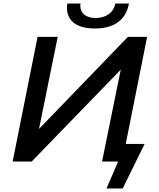

<svg xmlns="http://www.w3.org/2000/svg" viewBox="-20 -907 894 1078"><path d="M51 0 191 -700H304L199 -183L698 -700H806L686 -99H792L669 151H578L643.5 0H553L658 -516L158 0ZM512 -747Q470.5 -747 439.2 -756.5Q408 -766 388.2 -784Q368.5 -802 360.8 -828Q353 -854 358 -887H432Q429.5 -868.5 434 -853.5Q438.5 -838.5 449.8 -828Q461 -817.5 478 -811.8Q495 -806 517 -806Q560 -806 589.8 -827Q619.5 -848 628 -887H704Q691 -817.5 642.2 -782.2Q593.5 -747 512 -747Z"/></svg>

Font: Argentum Sans
Style: Italic
Weight: 400
Italic angle: -11.3099°
Designer: Julieta Ulanovsky, Owen Earl, Rasmus Andersson, Cristiano Sobral
Foundry: The Argentum Sans Project Authors
Version: Version 3.131; ttfautohint (v1.8.4.7-5d5b-dirty)